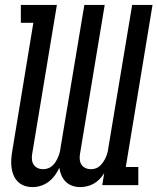

<svg xmlns="http://www.w3.org/2000/svg" viewBox="-20 -755 642 783"><path d="M113 8Q95 8 79.5 2.5Q64 -3 53 -14Q42 -25 35.5 -40Q29 -55 27 -71.5Q25 -88 26 -105Q27 -122 30 -139L116 -662H65V-735H212L111 -126Q109 -114 110.5 -102.5Q112 -91 118 -82.5Q124 -74 134 -69.5Q144 -65 156 -65Q166 -65 176 -68.5Q186 -72 194 -79.5Q202 -87 207.5 -96Q213 -105 217 -114.5Q221 -124 223.5 -133.5Q226 -143 227 -153L324 -735H407L306 -126Q304 -114 305.5 -102.5Q307 -91 313 -82.5Q319 -74 329 -69.5Q339 -65 351 -65Q361 -65 371 -68.5Q381 -72 388.5 -79.5Q396 -87 402 -96Q408 -105 412 -114.5Q416 -124 418.5 -133.5Q421 -143 422 -153L519 -735H602L493 -74H544V0H397L405 -49Q397 -36 386.5 -25Q376 -14 363 -6.5Q350 1 335.5 4.5Q321 8 307 8Q290 8 274.5 2.5Q259 -3 248 -14Q237 -25 230.5 -40Q224 -55 222 -71Q215 -55 204 -40Q193 -25 178.5 -14Q164 -3 147 2.5Q130 8 113 8Z"/></svg>

Font: Iosevka Slab Extended
Style: Italic
Weight: 400
Width: 7
Italic angle: -9°
Monospace: yes
Designer: Belleve Invis
Foundry: Belleve Invis
Version: Version 11.1.0; ttfautohint (v1.8.3)